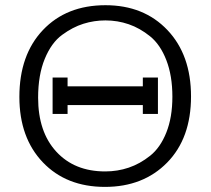

<svg xmlns="http://www.w3.org/2000/svg" viewBox="-20 -714 818 745"><path d="M55.2 -337.9Q55.2 -501 146.5 -597.4Q237.8 -693.8 389.2 -693.8Q538.1 -693.8 629.6 -597.4Q721.2 -501 721.2 -339.8Q721.2 -177.7 628.7 -83.3Q536.1 11.2 387.2 11.2Q237.3 11.2 146.2 -84.2Q55.2 -179.7 55.2 -337.9ZM127.9 -335Q127.9 -202.1 198.5 -125.5Q269 -48.8 388.2 -48.8Q436 -48.8 479.5 -63.5Q522.9 -78.1 562.5 -109.6Q602.1 -141.1 625.5 -200Q648.9 -258.8 648.9 -338.9Q648.9 -419.9 625.5 -480.5Q602.1 -541 562.5 -573Q522.9 -605 479.5 -619.9Q436 -634.8 389.2 -634.8Q345.2 -634.8 303.7 -621.8Q262.2 -608.9 220.7 -578.4Q179.2 -547.9 153.6 -485.4Q127.9 -422.9 127.9 -335ZM184.1 -272V-413.1H242.2V-378.9H534.2V-413.1H592.8V-272H534.2V-306.2H242.2V-272Z"/></svg>

Font: CMU Concrete
Style: Roman
Weight: 500
Version: Version 0.7.0